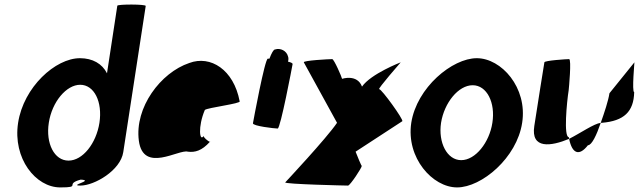

<svg xmlns="http://www.w3.org/2000/svg" viewBox="-20 -810 2789 838"><path d="M59 -274C35 -118 136 8 243 8C339 8 259 -6 332 -26C394 -23 277 0 331 0C392 0 506 -66 518 -146L616 -784C617 -792 493 -792 492 -785L447 -490C426 -532 384 -556 329 -556C222 -556 83 -430 59 -274ZM193 -274C207 -366 270 -440 330 -440C391 -440 428 -366 414 -274C400 -184 341 -109 279 -109C217 -109 179 -184 193 -274Z M586 -196C605 -52 761 -160 800 -148C831 -144 861 -152 896 -191C888 -193 866 -212 869 -217C851 -188 843 -257 874 -330C884 -340 1034 -358 1026 -368C1000 -506 899 -570 806 -535C681 -493 567 -341 586 -196ZM869 -217V-218ZM897 -192 896 -191C898 -191 898 -191 897 -190Z M1084 -272C1082 -260 1179 -249 1192 -249C1204 -249 1255 -518 1257 -530C1258 -534 1250 -538 1237 -541C1239 -548 1240 -556 1237 -564C1231 -588 1204 -602 1180 -594C1174 -594 1165 -578 1156 -554H1149C1136 -554 1086 -284 1084 -272Z M1225 -14C1220 -6 1491 0 1499 0C1508 0 1560 -79 1559 -86C1559 -86 1559 -80 1532 -148L1736 -281C1742 -288 1646 -421 1635 -421C1627 -421 1729 -538 1729 -538C1729 -538 1599 -488 1560 -432C1539 -488 1473 -466 1473 -466C1472 -473 1438 -552 1430 -552C1416 -552 1303 -546 1306 -538L1451 -274C1405 -206 1225 -14 1225 -14Z M1775 -274C1752 -121 1868 8 1975 8C2082 8 2236 -121 2259 -274C2283 -428 2168 -556 2061 -556C1954 -556 1799 -428 1775 -274ZM1905 -274C1919 -362 1981 -438 2043 -438C2105 -438 2143 -362 2129 -274C2116 -188 2055 -111 1993 -111C1931 -111 1892 -188 1905 -274Z M2312 -260C2296 -158 2385 -171 2464 -204C2463 -206 2464 -209 2463 -211C2439 -211 2454 -366 2462 -416C2463 -424 2475 -552 2464 -552C2454 -552 2357 -546 2356 -538C2356 -538 2324 -340 2312 -260ZM2464 -204C2477 -139 2508 -127 2546 -176C2563 -176 2584 -221 2602 -274C2572 -270 2515 -230 2464 -204ZM2602 -274H2607C2703 -282 2746 -322 2748 -408C2737 -408 2750 -546 2749 -538L2640 -403C2635 -370 2618 -319 2602 -274Z"/></svg>

Font: Ampere
Style: SCSuCndIta
Weight: 400
Version: Version 1